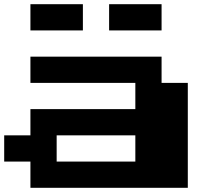

<svg xmlns="http://www.w3.org/2000/svg" viewBox="-20 -1020 1040 915"><path d="M125 -875V-1000H375V-875ZM500 -875V-1000H750V-875ZM125 -125V-250H0V-375H125V-500H625V-625H125V-750H750V-625H875V-125ZM250 -250H625V-375H250Z"/></svg>

Font: Press Start 2P
Style: Regular
Weight: 400
Designer: CodeMan38
Foundry: CodeMan38
Version: Version 3.000